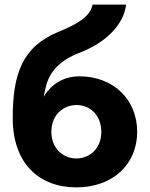

<svg xmlns="http://www.w3.org/2000/svg" viewBox="-20 -800 648 830"><path d="M35 -290C35 -91 151 10 310 10C470 10 573 -92 573 -230C573 -369 471 -470 323 -470C266 -470 219 -447 186 -406C180 -399 174 -391 169 -382C172 -400 176 -418 181 -435C198 -494 243 -541 324 -572C434 -614 515 -691 525 -780H380C371 -732 323 -699 232 -662C75 -598 35 -477 35 -290ZM311 -346C369 -346 418 -302 418 -230C418 -159 369 -115 310 -115C252 -115 202 -159 202 -230C202 -305 255 -346 311 -346Z"/></svg>

Font: Jost
Style: Bold
Weight: 700
Version: Version 3.710